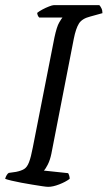

<svg xmlns="http://www.w3.org/2000/svg" viewBox="-28 -724 417 744"><path d="M159 0Q152 0 135.5 -2.5Q119 -5 97.5 -8.5Q76 -12 54.5 -16Q33 -20 16.5 -24Q0 -28 -8 -31Q-6 -39 -2 -45.5Q2 -52 6 -54L34 -58Q54 -62 65.5 -69Q77 -76 84.5 -95.5Q92 -115 99 -152L183 -579Q192 -621 201.5 -637Q211 -653 214 -656H124Q121 -659 119 -663Q117 -667 116 -674Q123 -680 136 -687Q149 -694 162 -699Q175 -704 180 -704H357Q361 -700 365 -692Q369 -684 369 -673L322 -660Q290 -652 278 -633Q266 -614 258 -574L171 -128Q166 -104 157.5 -87Q149 -70 142 -63L236 -53Q238 -50 240 -44Q242 -38 242 -31Q226 -19 201.5 -9.5Q177 0 159 0Z"/></svg>

Font: Texturina 12pt Light
Style: Italic
Weight: 300
Italic angle: -11°
Designer: Guillermo Torres Carreño
Foundry: Omnibus-Type
Version: Version 1.002